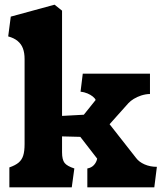

<svg xmlns="http://www.w3.org/2000/svg" viewBox="-20 -800 708 820"><path d="M650 -87.5 639 0H353V-80.5Q370.5 -83.5 381.2 -95.2Q392 -107 395 -122.5L323 -215.5L245 -217.5V-149.5Q245 -118 255.8 -104.2Q266.5 -90.5 297.5 -80.5L286.5 0H20V-85Q46 -94 59.8 -105.8Q73.5 -117.5 79.2 -135.8Q85 -154 85 -185V-548Q85 -574 78 -593Q71 -612 55.2 -625Q39.5 -638 15 -644.5L26 -729L213 -780L245 -754.5V-305L338 -310L388.5 -373Q385.5 -380.5 376 -388Q366.5 -395.5 353.5 -401Q339 -407 324 -408.5L333.5 -485.5H620.5V-398.5Q603 -398.5 582.5 -392Q566 -386.5 551.5 -377.8Q537 -369 528.5 -359.5L448 -269.5L561 -125.5Q573.5 -108.5 597.2 -98Q621 -87.5 650 -87.5Z"/></svg>

Font: TMT Limkin
Style: Regular
Weight: 400
Designer: Gabriel Drozdov
Version: Version 1.000;Glyphs 3.1.2 (3151)